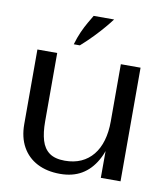

<svg xmlns="http://www.w3.org/2000/svg" viewBox="-80 -750 716 830"><g transform="rotate(10 278.5 -335.0)"><path d="M239 13.7Q181.3 13.7 138.7 -8.3Q96.2 -30.3 73 -71.8Q49.8 -113.2 49.8 -171.5V-498.8H136.7V-197.7Q136.7 -149.6 146.8 -115.6Q156.9 -81.6 181.5 -63.7Q206.1 -45.9 249.5 -45.9Q289.6 -45.9 320.6 -59.8Q351.5 -73.8 372.8 -100Q394.2 -126.2 405.1 -163.6Q416.1 -201 416.1 -247.8V-498.8H502.6V0H416.1L416.4 -212.2L436.1 -189.9Q423.8 -123 398.2 -77.7Q372.5 -32.3 333 -9.3Q293.6 13.7 239 13.7ZM200.7 -548.3Q209.6 -579.1 220.9 -604.5Q232.3 -629.9 244 -650Q255.6 -670.2 264.1 -684.2H353.8Q342.3 -668.5 323.6 -646.5Q304.9 -624.4 280.6 -599.1Q256.2 -573.9 227.4 -548.3Z"/></g></svg>

Font: Russolo 10pt ExtraLight
Style: Regular
Weight: 200
Designer: Micah Stupak-Hahn
Version: Version 1.000